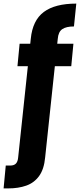

<svg xmlns="http://www.w3.org/2000/svg" viewBox="-78 -799 444 1067"><path d="M-58 248 -46 121H-21Q0 121 10.5 110Q21 99 23 75L93 -583Q103 -686 165.5 -732.5Q228 -779 346 -779L333 -652Q290 -652 268 -637Q246 -622 243 -583L173 75Q167 141 139.5 179Q112 217 68 232.5Q24 248 -32 248ZM19 -431 31 -556H330L318 -431Z"/></svg>

Font: DM Sans 20pt Black
Style: Regular
Weight: 900
Version: Version 4.004;gftools[0.9.30]